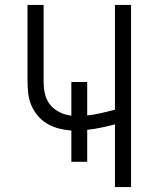

<svg xmlns="http://www.w3.org/2000/svg" viewBox="-20 -755 640 775"><path d="M444 0V-253Q417 -246 389 -240Q361 -234 332 -231V-102H268V-228Q242 -230 217 -236.5Q192 -243 170 -256Q148 -269 131.5 -289Q115 -309 105.5 -332.5Q96 -356 93.5 -381.5Q91 -407 91 -433V-735H156V-433Q156 -416 157.5 -399Q159 -382 164.5 -365.5Q170 -349 180 -335.5Q190 -322 204 -312Q218 -302 234.5 -296Q251 -290 268 -288V-424H332V-289Q361 -292 388.5 -298.5Q416 -305 444 -312V-735H509V0Z"/></svg>

Font: Iosevka Aile Light
Style: Regular
Weight: 300
Designer: Belleve Invis
Foundry: Belleve Invis
Version: Version 27.3.5; ttfautohint (v1.8.4)